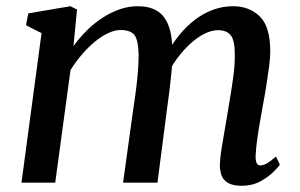

<svg xmlns="http://www.w3.org/2000/svg" viewBox="-20 -587 965 617"><path d="M227.5 -556.5 216 -438.5Q234.5 -464.5 258 -488Q281.5 -511.5 308.5 -529.2Q335.5 -547 364.2 -557Q393 -567 422.5 -567Q459 -567 483.2 -553Q507.5 -539 520.2 -508.2Q533 -477.5 534 -427.5Q534 -422 534 -415.8Q534 -409.5 533.5 -403.2Q533 -397 532.5 -390L515.5 -412.5Q533 -446 556 -474.2Q579 -502.5 606.5 -523.5Q634 -544.5 665 -555.8Q696 -567 729 -567Q781.5 -567 815 -534Q848.5 -501 848.5 -421.5Q848.5 -402 844.5 -371.5Q840.5 -341 835.2 -308Q830 -275 824.5 -247Q820 -221.5 815 -193Q810 -164.5 806.2 -136.8Q802.5 -109 801.5 -87Q801 -70 804.8 -62.8Q808.5 -55.5 816 -55.5Q826.5 -55.5 837.8 -62Q849 -68.5 867 -84L879.5 -57.5Q874.5 -50.5 858.2 -34.2Q842 -18 816.2 -4Q790.5 10 756.5 10Q729 10 713.5 1.2Q698 -7.5 692.2 -22.8Q686.5 -38 686.5 -57Q687 -77 691.2 -104.8Q695.5 -132.5 701 -163Q706.5 -193.5 711 -222Q715.5 -249 721 -282.2Q726.5 -315.5 730.8 -349Q735 -382.5 734.5 -412Q734.5 -458 721.2 -474Q708 -490 680.5 -490Q660 -490 637 -478.5Q614 -467 591.2 -446.2Q568.5 -425.5 548.5 -398.2Q528.5 -371 514.5 -338.5L534 -403Q533.5 -379.5 530.8 -352.2Q528 -325 524.8 -297.8Q521.5 -270.5 518 -246.5L486 0H375.5L406 -220Q410 -248 414.8 -281.5Q419.5 -315 422.5 -348.5Q425.5 -382 425.5 -410.5Q424.5 -459 411.8 -474.8Q399 -490.5 367 -490.5Q349 -490.5 327.5 -480.5Q306 -470.5 284.2 -452.5Q262.5 -434.5 242.5 -411Q222.5 -387.5 206.5 -361.5L157.5 0H49L113.5 -480.5L63.5 -506L71 -544L206 -567Z"/></svg>

Font: Merriweather 20pt Medium
Style: Italic
Weight: 500
Italic angle: -7.8°
Version: Version 2.101